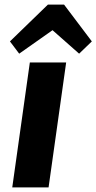

<svg xmlns="http://www.w3.org/2000/svg" viewBox="-20 -810 417 830"><path d="M266 -540 190 0H33L109 -540ZM23 -631 187 -790H257L377 -631L322 -578L168 -714H256L63 -578Z"/></svg>

Font: Pathway Extreme 8pt Thin 12pt
Style: Bold Italic
Weight: 700
Italic angle: -8°
Version: Version 1.001;gftools[0.9.26]